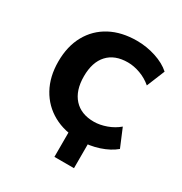

<svg xmlns="http://www.w3.org/2000/svg" viewBox="-152 -616 812 858"><g transform="rotate(30 254.0 -187.0)"><path d="M249 130V-55H350V130ZM309 10Q231 10 173 -22Q115 -54 83 -112Q51 -170 51 -248Q51 -327 83 -384.5Q115 -442 173 -473Q231 -504 310 -504Q360 -504 407.5 -488.5Q455 -473 485 -446L447 -353Q420 -376 387 -388Q354 -400 323 -400Q256 -400 219.5 -360.5Q183 -321 183 -248Q183 -175 219.5 -134.5Q256 -94 322 -94Q353 -94 386.5 -106Q420 -118 446 -140L485 -47Q454 -21 407 -5.5Q360 10 309 10Z"/></g></svg>

Font: Nunito Sans 10pt
Style: Bold
Weight: 700
Designer: Vernon Adams
Foundry: Vernon Adams
Version: Version 3.101;gftools[0.9.27]